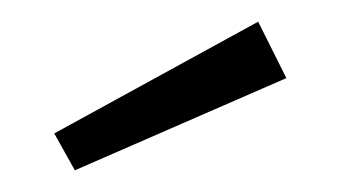

<svg xmlns="http://www.w3.org/2000/svg" viewBox="-20 -802 314 177"><path d="M218 -782 30 -679 49 -645 244 -730Z"/></svg>

Font: FiraGO Light
Style: Regular
Weight: 300
Designer: bBox Type
Foundry: bBox Type GmbH
Version: Version 1.001;PS 001.001;hotconv 1.0.88;makeotf.lib2.5.64775